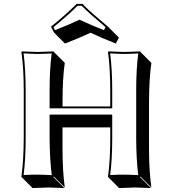

<svg xmlns="http://www.w3.org/2000/svg" viewBox="-20 -914 884 994"><path d="M539.1 -775.9 595.7 -719.2 579.6 -688.5Q512.7 -714.8 448.7 -744.6Q396.5 -719.7 316.4 -688.5L259.8 -745.1L244.1 -775.9Q319.3 -836.4 377 -894H407.2Q413.6 -887.7 418.5 -882.3Q450.7 -850.1 539.1 -775.9ZM550.8 -444.8Q550.8 -559.6 539.1 -645L541 -647.9Q542.5 -647.9 623 -645Q623 -645 706.1 -647.9L707 -645L763.7 -588.4Q752 -508.3 751.5 -388.2V-143.6Q751.5 -28.8 763.7 56.6L707 0L705.1 2.9L761.7 59.6Q760.3 59.6 679.7 56.6Q679.7 56.6 596.7 59.6L540 2.9L539.1 0Q550.8 -81.5 550.8 -200.2V-254.4H303.7V-143.6Q303.7 -28.8 315.4 56.6L258.8 0L256.8 2.9L313.5 59.6Q312 59.6 231.4 56.6Q231.4 56.6 148.4 59.6L91.8 2.9L90.8 0Q102.5 -81.5 103 -200.2V-444.8Q103 -559.6 90.8 -645L92.8 -647.9Q94.2 -647.9 174.8 -645Q174.8 -645 257.8 -647.9L258.8 -645L315.4 -588.4Q303.7 -508.3 303.7 -388.2V-362.8H550.8ZM561 -444.8V-353H236.8V-444.8Q236.8 -558.1 247.6 -637.2Q202.6 -634.8 174.8 -634.8Q146 -634.8 102.1 -637.7Q112.8 -553.2 112.8 -444.8V-200.2Q112.8 -87.4 102.1 -7.8Q146.5 -10.3 174.8 -9.8Q203.6 -9.8 248 -7.3Q237.3 -91.8 236.8 -200.2V-320.8H561V-200.2Q561 -87.4 550.3 -7.8Q594.7 -10.3 623 -9.8Q651.9 -9.8 695.8 -7.3Q685.1 -91.8 685.1 -200.2V-444.8Q685.1 -558.1 695.8 -637.2Q650.9 -634.8 623 -634.8Q594.2 -634.8 550.3 -637.7Q561 -552.7 561 -444.8ZM526.4 -773.4Q437 -848.6 402.8 -883.8H381.3Q325.7 -829.1 256.8 -773.4L264.6 -757.8Q338.9 -787.1 387.7 -810.1L392.1 -812L396 -810.1Q456.5 -781.7 518.1 -757.8Z"/></svg>

Font: Linux Biolinum Shadow O
Style: Bold
Weight: 700
Designer: Philipp H. Poll
Foundry: Philipp H. Poll
Version: Version 0.9.2